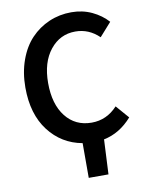

<svg xmlns="http://www.w3.org/2000/svg" viewBox="-93 -733 762 987"><g transform="rotate(-10 288.0 -239.0)"><path d="M289.1 188V6.8Q181.6 -12.7 115.2 -99.6Q48.8 -186.5 48.8 -325.2Q48.8 -403.3 72.3 -468.3Q95.7 -533.2 136.5 -576.2Q177.2 -619.1 231.7 -642.6Q286.1 -666 348.1 -666Q406.2 -666 455.1 -643.1Q503.9 -620.1 537.1 -583L475.1 -513.2Q421.9 -564.9 351.1 -564.9Q271 -564.9 219.5 -500.5Q168 -436 168 -328.1Q168 -217.3 218.5 -153.1Q269 -88.9 354 -88.9Q432.6 -88.9 488.8 -149.9L547.9 -82Q484.4 -9.8 400.9 6.8L392.1 188Z"/></g></svg>

Font: Source Sans 3 Semibold
Style: Regular
Weight: 600
Designer: Paul D. Hunt
Foundry: Adobe
Version: Version 3.052;hotconv 1.1.0;makeotfexe 2.6.0